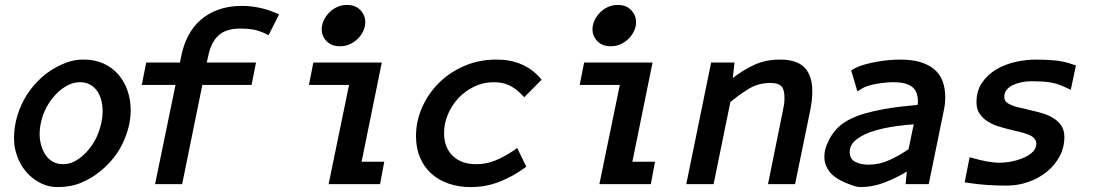

<svg xmlns="http://www.w3.org/2000/svg" viewBox="-20 -748 4440 780"><path d="M321 -120Q359 -156 378 -204Q397 -252 397 -295Q397 -319 391.5 -340.5Q386 -362 374.5 -378.5Q363 -395 345.5 -404.5Q328 -414 305 -414Q291 -414 280 -411Q269 -408 258 -403Q230 -389 208 -366Q186 -343 171 -316Q156 -289 148.5 -259.5Q141 -230 141 -204Q141 -181 147 -159Q153 -137 164.5 -119.5Q176 -102 194 -91.5Q212 -81 236 -81Q261 -81 282 -92Q303 -103 321 -120ZM42 -140Q39 -152 38 -163.5Q37 -175 37 -188Q37 -233 50.5 -278Q64 -323 89 -362.5Q114 -402 150.5 -434.5Q187 -467 233 -487Q253 -496 273.5 -501Q294 -506 320 -506Q366 -506 401.5 -489.5Q437 -473 461.5 -444.5Q486 -416 498.5 -378.5Q511 -341 511 -300Q511 -236 480 -169Q449 -102 387 -52Q353 -24 310.5 -6Q268 12 214 12Q179 12 149.5 -2Q120 -16 98 -37.5Q76 -59 62 -86Q48 -113 42 -140Z M610 0 693 -403H556L574 -494H711L717 -523Q726 -567 745.5 -604Q765 -641 795.5 -667.5Q826 -694 868 -709Q910 -724 963 -724Q1034 -724 1101 -695L1114 -690L1071 -605L1057 -612Q1031 -624 1008.5 -628Q986 -632 957 -632Q897 -632 867 -603.5Q837 -575 826 -521L820 -494H1020L1002 -403H802L720 0Z M1398 -403H1235L1253 -494H1531L1449 -91H1541L1524 0H1315ZM1464 -658Q1464 -640 1456 -622.5Q1448 -605 1434 -591Q1420 -577 1401.5 -568.5Q1383 -560 1361 -560Q1327 -560 1307 -580.5Q1287 -601 1287 -629Q1287 -647 1295 -664.5Q1303 -682 1317 -696.5Q1331 -711 1349.5 -719.5Q1368 -728 1390 -728Q1424 -728 1444 -707Q1464 -686 1464 -658Z M1986 -414Q1943 -414 1906 -396Q1869 -378 1842 -349Q1815 -320 1799.5 -283Q1784 -246 1784 -208Q1784 -149 1819 -115Q1854 -81 1915 -81Q1957 -81 1994.5 -97Q2032 -113 2066 -136L2081 -147L2118 -71L2110 -65Q2065 -32 2010 -10Q1955 12 1892 12Q1844 12 1803 -2Q1762 -16 1732.5 -42.5Q1703 -69 1686.5 -107.5Q1670 -146 1670 -195Q1670 -255 1694.5 -311Q1719 -367 1762.5 -410.5Q1806 -454 1866 -480Q1926 -506 1997 -506Q2107 -506 2173 -433L2180 -424L2110 -353L2099 -364Q2076 -388 2049.5 -401Q2023 -414 1986 -414Z M2498 -403H2335L2353 -494H2631L2549 -91H2641L2624 0H2415ZM2564 -658Q2564 -640 2556 -622.5Q2548 -605 2534 -591Q2520 -577 2501.5 -568.5Q2483 -560 2461 -560Q2427 -560 2407 -580.5Q2387 -601 2387 -629Q2387 -647 2395 -664.5Q2403 -682 2417 -696.5Q2431 -711 2449.5 -719.5Q2468 -728 2490 -728Q2524 -728 2544 -707Q2564 -686 2564 -658Z M2957 -431Q2995 -461 3042 -483.5Q3089 -506 3149 -506Q3217 -506 3248.5 -473.5Q3280 -441 3280 -377Q3280 -342 3272 -302L3210 0H3100L3160 -296Q3163 -310 3165 -323Q3167 -336 3167 -350Q3167 -385 3154 -398Q3141 -411 3110 -411Q3060 -411 3020.5 -386.5Q2981 -362 2947 -333L2879 0H2768L2869 -494H2964Z M3508 -79Q3553 -79 3594 -98Q3635 -117 3671 -142L3692 -243Q3660 -241 3617.5 -235Q3575 -229 3536 -218Q3489 -204 3460.5 -182.5Q3432 -161 3432 -130Q3432 -102 3454.5 -90.5Q3477 -79 3508 -79ZM3664 -51Q3623 -26 3574.5 -7Q3526 12 3475 12Q3461 12 3438 3.5Q3415 -5 3399 -13Q3387 -19 3374.5 -27.5Q3362 -36 3352 -48Q3342 -60 3335.5 -75.5Q3329 -91 3329 -111Q3329 -135 3338 -158Q3347 -181 3359 -199Q3375 -223 3394.5 -239Q3414 -255 3440 -267Q3467 -280 3500.5 -289Q3534 -298 3570 -304.5Q3606 -311 3641.5 -315Q3677 -319 3708 -322Q3708 -327 3709 -330V-336Q3709 -377 3685 -395.5Q3661 -414 3609 -414Q3596 -414 3579 -412.5Q3562 -411 3544 -408Q3526 -405 3509 -400Q3492 -395 3480 -387L3463 -377L3438 -462L3448 -468Q3468 -479 3493 -486Q3518 -493 3543.5 -497.5Q3569 -502 3593.5 -504Q3618 -506 3637 -506Q3726 -506 3773 -468.5Q3820 -431 3820 -353Q3820 -325 3814 -298L3753 0H3659Z M4171 -418Q4150 -418 4130.5 -414Q4111 -410 4095 -402.5Q4079 -395 4069.5 -383Q4060 -371 4060 -355Q4060 -342 4067 -334.5Q4074 -327 4090 -321Q4098 -317 4107 -314.5Q4116 -312 4126 -310Q4131 -309 4139 -307Q4147 -305 4152 -304Q4155 -303 4163 -301Q4166 -301 4172 -299Q4194 -294 4217 -287Q4240 -280 4259.5 -268Q4279 -256 4291.5 -237.5Q4304 -219 4304 -192Q4304 -149 4284.5 -112.5Q4265 -76 4232 -49.5Q4199 -23 4157 -8.5Q4115 6 4070 6Q4031 6 3991.5 3.5Q3952 1 3914 -5L3899 -7L3919 -109L3935 -105Q3963 -97 3990 -92Q4017 -87 4041 -87Q4076 -87 4112 -97.5Q4148 -108 4169 -125Q4190 -142 4190 -164Q4190 -187 4161 -200Q4143 -207 4124 -212Q4112 -215 4097 -218Q4096 -219 4094 -219Q4093 -219 4092 -220Q4088 -220 4087 -221H4085Q4084 -222 4082 -222H4081Q4080 -223 4078 -223Q4057 -228 4033.5 -235.5Q4010 -243 3991 -255.5Q3972 -268 3959.5 -286.5Q3947 -305 3947 -332Q3947 -379 3969.5 -412Q3992 -445 4027.5 -466Q4063 -487 4106 -496.5Q4149 -506 4191 -506Q4228 -506 4265.5 -502.5Q4303 -499 4339 -486L4351 -482L4330 -383L4313 -391Q4276 -409 4245.5 -413.5Q4215 -418 4171 -418Z"/></svg>

Font: Codetta
Style: Bold Italic
Weight: 700
Italic angle: -11°
Designer: Ulrich Proeller
Foundry: PROSA GmbH
Version: Version 2.00;September 29, 2018;FontCreator 11.5.0.2427 64-b